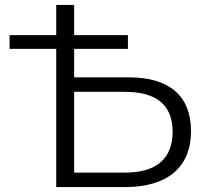

<svg xmlns="http://www.w3.org/2000/svg" viewBox="-20 -762 842 782"><path d="M19 -619V-563H209V0H489C662 0 758 -81 758 -228C758 -371 670 -447 505 -447H282V-563H501V-619H282V-742H209V-619ZM488 -388C618 -388 683 -334 683 -226C683 -115 617 -59 488 -59H282V-388Z"/></svg>

Font: Malon Grotesk
Style: Regular
Weight: 400
Designer: Julieta Ulanovsky
Foundry: Julieta Ulanovsky
Version: Version 7.200